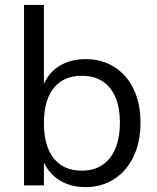

<svg xmlns="http://www.w3.org/2000/svg" viewBox="-20 -756 640 783"><path d="M553 -256Q553 -178 525 -118.5Q497 -59 446 -26Q395 7 329 7Q270 7 226 -19Q182 -45 159 -93V0H78V-736H159V-414Q181 -463 225.5 -489Q270 -515 329 -515Q395 -515 446 -483Q497 -451 525 -392.5Q553 -334 553 -256ZM469 -256Q469 -347 428.5 -397Q388 -447 314 -447Q239 -447 199 -397Q159 -347 159 -254Q159 -161 199 -110.5Q239 -60 314 -60Q387 -60 428 -111.5Q469 -163 469 -256Z"/></svg>

Font: Muli
Style: Regular
Weight: 400
Designer: Vernon Adams
Foundry: Vernon Adams
Version: Version 2.000